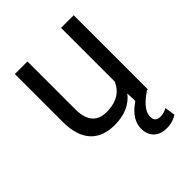

<svg xmlns="http://www.w3.org/2000/svg" viewBox="-207 -645 968 968"><g transform="rotate(-45 277.0 -160.5)"><path d="M479.5 0H485.8V-528.3H395.5V-145C390.6 -133.3 384.3 -122.6 376.5 -113.3C353 -84 314.9 -65.4 257.8 -65.4C203.1 -65.4 156.2 -92.8 156.2 -187.5V-528.3H66.4V-188.5C66.4 -46.4 137.2 9.8 240.7 9.8C314 9.8 364.7 -15.1 397.9 -58.1L399.9 -3.4C395 0 390.6 3.4 386.2 6.8C341.8 40.5 321.3 78.1 321.3 116.2C321.3 175.8 361.3 207 414.6 207C451.7 207 474.6 195.3 490.2 185.5L481.9 129.4C471.7 134.8 455.6 143.1 434.1 143.1C404.8 143.1 396.5 127.4 396.5 106C396.5 64.5 435.1 31.7 479.5 0Z"/></g></svg>

Font: Bert Sans
Style: Regular
Weight: 400
Designer: Christian Robertson (Google), Cristiano Sobral
Foundry: Google, Cristiano Sobral
Version: Version 3.101